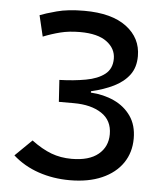

<svg xmlns="http://www.w3.org/2000/svg" viewBox="-52 -749 689 805"><g transform="rotate(5 293.0 -346.5)"><path d="M271 9.8Q200.7 9.8 139.2 -11.2Q77.6 -32.2 31.2 -73.7L101.6 -142.6Q145.5 -109.9 185.1 -95Q224.6 -80.1 271 -80.1Q344.7 -80.1 383.3 -112.1Q421.9 -144 421.9 -196.8Q421.9 -254.9 377.4 -284.2Q333 -313.5 260.7 -313.5H197.3L191.4 -405.3Q252.4 -407.2 302.2 -416.3Q352.1 -425.3 381.6 -448.2Q411.1 -471.2 411.1 -513.7Q411.1 -556.2 373.3 -584.5Q335.4 -612.8 260.7 -612.8Q214.4 -612.8 177.7 -603.5Q141.1 -594.2 106 -580.1L85 -668.5Q107.9 -677.7 155 -690.4Q202.1 -703.1 270.5 -703.1Q386.2 -703.1 448.5 -656.2Q510.7 -609.4 510.7 -533.2Q510.7 -485.8 487.1 -454.1Q463.4 -422.4 422.1 -402.1Q380.9 -381.8 327.6 -369.6V-363.8Q381.3 -360.8 425.8 -340.3Q470.2 -319.8 496.8 -281.7Q523.4 -243.7 523.4 -187.5Q523.4 -128.9 493.2 -84.5Q462.9 -40 406.2 -15.1Q349.6 9.8 271 9.8Z"/></g></svg>

Font: Cascadia Code NF
Style: Regular
Weight: 400
Monospace: yes
Designer: Aaron Bell
Foundry: Saja Typeworks
Version: Version 2404.023; ttfautohint (v1.8.4)